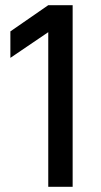

<svg xmlns="http://www.w3.org/2000/svg" viewBox="-20 -720 390 740"><path d="M20 -599 166 -700H260V0H166V-596L20 -497Z"/></svg>

Font: PT Root UI Web Medium
Style: Regular
Weight: 500
Designer: Vitaly Kuzmin
Foundry: ParaType Ltd.
Version: Version 1.001W